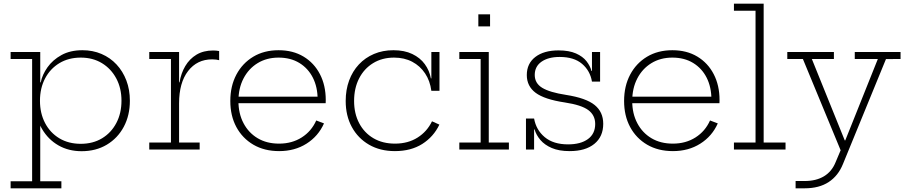

<svg xmlns="http://www.w3.org/2000/svg" viewBox="-20 -810 4914 1040"><path d="M37.5 210V172H154V-490.5H37.5V-528.5H198V-324.5L196.5 -284V-248.5L198 -216.5V172H312.5V210ZM422 9Q351.5 9 296.5 -22.5Q241.5 -54 208 -110.8Q174.5 -167.5 167.5 -243.5L196.5 -264Q196.5 -196.5 224 -143.8Q251.5 -91 301.2 -61Q351 -31 417.5 -31Q483.5 -31 533 -61Q582.5 -91 610.2 -143.8Q638 -196.5 638 -264.5Q638 -332.5 609.8 -385.2Q581.5 -438 532 -468Q482.5 -498 417.5 -498Q351.5 -498 301.8 -468Q252 -438 224.2 -385.2Q196.5 -332.5 196.5 -264L190 -363.5H200.5Q209 -405.5 237.2 -445.5Q265.5 -485.5 313 -511.8Q360.5 -538 426.5 -538Q482.5 -538 529.8 -517.8Q577 -497.5 611.2 -460.8Q645.5 -424 664.5 -374Q683.5 -324 683.5 -264.5Q683.5 -185 650.5 -123.2Q617.5 -61.5 558.5 -26.2Q499.5 9 422 9Z M950 -38H1061.5V0H788.5V-38H906V-490.5H788.5V-528.5H950ZM1167 -484Q1159.5 -486 1150.8 -487.2Q1142 -488.5 1129 -488.5Q1047.5 -488.5 998.8 -425.2Q950 -362 950 -250.5L938 -364H952.5Q960.5 -413 983.5 -452Q1006.5 -491 1044.2 -513.8Q1082 -536.5 1134 -536.5Q1143.5 -536.5 1150.8 -535.8Q1158 -535 1167 -533.5Z M1492 8.5Q1412 8.5 1352.5 -26.2Q1293 -61 1260.2 -122Q1227.5 -183 1227.5 -263Q1227.5 -343.5 1260.2 -405.5Q1293 -467.5 1351.8 -502.8Q1410.5 -538 1489 -538Q1567 -538 1624.2 -503.5Q1681.5 -469 1713 -408.2Q1744.5 -347.5 1744.5 -268Q1744.5 -262.5 1744.2 -258.2Q1744 -254 1744 -251H1700Q1700.5 -255.5 1700.5 -260.5Q1700.5 -265.5 1700.5 -271.5Q1700.5 -338 1674.8 -389Q1649 -440 1601.5 -469Q1554 -498 1489 -498Q1424.5 -498 1375.5 -468Q1326.5 -438 1299 -385Q1271.5 -332 1271.5 -263Q1271.5 -195 1299 -142.8Q1326.5 -90.5 1375.8 -61.2Q1425 -32 1491.5 -32Q1561.5 -32 1614.2 -65.5Q1667 -99 1693 -157.5L1735 -141.5Q1704 -72 1640.2 -31.8Q1576.5 8.5 1492 8.5ZM1255 -251V-286.5H1730L1742.5 -251Z M2119 8.5Q2039 8.5 1979 -26.2Q1919 -61 1885.8 -122Q1852.5 -183 1852.5 -263Q1852.5 -323.5 1871 -373.8Q1889.5 -424 1923.8 -460.8Q1958 -497.5 2005.8 -517.8Q2053.5 -538 2111 -538Q2170.5 -538 2213.2 -517.5Q2256 -497 2281 -462.5Q2306 -428 2314 -385.5H2326L2316.5 -318Q2309.5 -372 2282.5 -412.5Q2255.5 -453 2212.8 -475.5Q2170 -498 2114.5 -498Q2050 -498 2001 -468Q1952 -438 1925 -385Q1898 -332 1898 -263Q1898 -195 1925.5 -142.8Q1953 -90.5 2002.8 -61.2Q2052.5 -32 2119.5 -32Q2190 -32 2241.8 -64.8Q2293.5 -97.5 2320 -153L2360 -135Q2328.5 -69 2267.2 -30.2Q2206 8.5 2119 8.5ZM2316.5 -318V-528.5H2360.5V-318Z M2627.5 -38H2736.5V0H2468V-38H2583.5V-490.5H2468V-528.5H2627.5ZM2571 -732.5H2634.5V-667H2571Z M3065.5 8.5Q3008 8.5 2969 -8.2Q2930 -25 2907.2 -51.8Q2884.5 -78.5 2875.5 -109H2863.5L2873 -168Q2884 -106 2930.8 -67Q2977.5 -28 3057 -28Q3125.5 -28 3164.8 -56.8Q3204 -85.5 3204 -138.5Q3204 -186 3166.5 -213.8Q3129 -241.5 3039.5 -255Q2929.5 -271.5 2881.5 -307.2Q2833.5 -343 2833.5 -403.5Q2833.5 -466 2879.8 -501.5Q2926 -537 3005.5 -537Q3062.5 -537 3099.8 -520.5Q3137 -504 3157 -478.2Q3177 -452.5 3184 -425.5H3196L3186.5 -368Q3176.5 -427 3132.8 -464.2Q3089 -501.5 3011.5 -501.5Q2950 -501.5 2913.2 -475.8Q2876.5 -450 2876.5 -404Q2876.5 -359 2917.2 -334.2Q2958 -309.5 3046 -296Q3154.5 -279 3201 -241.2Q3247.5 -203.5 3247.5 -139.5Q3247.5 -70 3199.5 -30.8Q3151.5 8.5 3065.5 8.5ZM2829 0V-168H2873V0ZM3186.5 -368V-528.5H3230.5V-368Z M3625 8.5Q3545 8.5 3485.5 -26.2Q3426 -61 3393.2 -122Q3360.5 -183 3360.5 -263Q3360.5 -343.5 3393.2 -405.5Q3426 -467.5 3484.8 -502.8Q3543.5 -538 3622 -538Q3700 -538 3757.2 -503.5Q3814.5 -469 3846 -408.2Q3877.5 -347.5 3877.5 -268Q3877.5 -262.5 3877.2 -258.2Q3877 -254 3877 -251H3833Q3833.5 -255.5 3833.5 -260.5Q3833.5 -265.5 3833.5 -271.5Q3833.5 -338 3807.8 -389Q3782 -440 3734.5 -469Q3687 -498 3622 -498Q3557.5 -498 3508.5 -468Q3459.5 -438 3432 -385Q3404.5 -332 3404.5 -263Q3404.5 -195 3432 -142.8Q3459.5 -90.5 3508.8 -61.2Q3558 -32 3624.5 -32Q3694.5 -32 3747.2 -65.5Q3800 -99 3826 -157.5L3868 -141.5Q3837 -72 3773.2 -31.8Q3709.5 8.5 3625 8.5ZM3388 -251V-286.5H3863L3875.5 -251Z M4116.5 -38H4235V0H3955.5V-38H4072.5V-752H3955.5V-790H4116.5Z M4610 -528.5H4858V-490.5L4779 -490L4546 78.5Q4520.5 142 4468.8 176Q4417 210 4338.5 210H4289.5V170.5H4338.5Q4400.5 170.5 4443 145Q4485.5 119.5 4506 69L4545 -23.5L4538 15L4329 -490.5H4244.5V-528.5H4497V-490.5H4377.5L4570.5 -13L4530.5 -49.5H4572.5L4549.5 -27L4735 -490.5H4610Z"/></svg>

Font: Hepta Slab ExtraLight Light
Style: Regular
Weight: 300
Version: Version 1.100